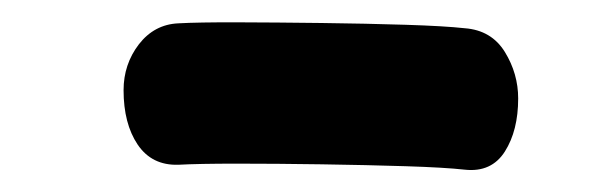

<svg xmlns="http://www.w3.org/2000/svg" viewBox="-20 -797 541 172"><path d="M139.7 -649.4Q116 -648.7 103.3 -667.5Q90.7 -686.3 90.7 -716.2Q90.7 -739.4 104.4 -757.3Q118.2 -775.1 139.7 -776.1Q157.7 -777.1 192.6 -777Q227.6 -776.9 267.9 -776.4Q308.3 -775.9 343.4 -774.8Q378.4 -773.7 396.4 -771.7Q420.3 -769.9 432.3 -750.4Q444.2 -731 444.2 -708.8Q444.2 -680.1 432.3 -661.3Q420.3 -642.4 396.4 -645Q378.4 -647 343.5 -648.1Q308.6 -649.2 268.1 -649.8Q227.6 -650.4 192.6 -650.4Q157.7 -650.4 139.7 -649.4Z"/></svg>

Font: Playpen Sans Arabic
Style: Regular
Weight: 400
Designer: Azza Alameddine, Laura Meseguer, Veronika Burian, José Scaglione
Foundry: TypeTogether
Version: Version 2.000